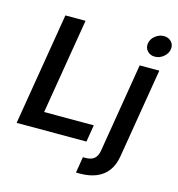

<svg xmlns="http://www.w3.org/2000/svg" viewBox="-135 -879 1111 1200"><g transform="rotate(15 420.5 -279.0)"><path d="M27.8 0 148.4 -727.5H278.8L176.3 -109.9H497.6L479.5 0ZM677.7 -545.9H804.7L709 31.7Q699.7 90.8 671.1 128.9Q642.6 167 597.2 185.5Q551.8 204.1 491.7 204.1H466.3L483.4 100.1H501.5Q538.6 100.1 557.9 82.5Q577.1 64.9 582.5 30.3ZM753.9 -623Q723.6 -623 705.3 -643.6Q687 -664.1 691.9 -692.9Q696.3 -721.7 721.7 -741.9Q747.1 -762.2 777.3 -762.2Q808.1 -762.2 826.4 -741.9Q844.7 -721.7 839.8 -692.9Q835 -664.1 809.8 -643.6Q784.7 -623 753.9 -623Z"/></g></svg>

Font: Inter SemiBold
Style: Italic
Weight: 600
Italic angle: -9.3988°
Designer: Rasmus Andersson
Foundry: rsms
Version: Version 4.001;git-66647c0bb